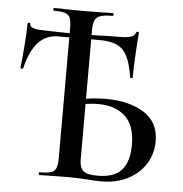

<svg xmlns="http://www.w3.org/2000/svg" viewBox="-52 -775 792 830"><g transform="rotate(5 344.0 -360.5)"><path d="M355 1Q340 0 319 -1Q298 -2 273 -2L201 -1Q181 0 148 0Q146 0 146 -6Q146 -12 148 -12Q182 -12 198 -17Q214 -22 220 -36.5Q226 -51 226 -81V-644Q226 -674 220 -688.5Q214 -703 198.5 -708Q183 -713 149 -713Q147 -713 147 -719Q147 -725 149 -725Q182 -725 200 -724L270 -723L353 -724Q372 -725 406 -725Q408 -725 408 -719Q408 -713 406 -713Q369 -713 351.5 -707Q334 -701 327.5 -686.5Q321 -672 321 -642V-81Q321 -49 336.5 -34Q352 -19 400 -19Q472 -19 504 -55.5Q536 -92 536 -164Q536 -249 493 -288.5Q450 -328 375 -328Q354 -328 329 -324.5Q304 -321 280 -316L276 -337Q342 -353 406 -353Q508 -353 572.5 -312.5Q637 -272 637 -189Q637 -134 609 -90Q581 -46 531.5 -21Q482 4 419 4Q393 4 355 1ZM27 -455Q31 -485 36 -549.5Q41 -614 41 -647Q41 -652 47 -652Q53 -652 53 -647Q53 -625 108 -625Q168 -622 283 -622L344 -623Q382 -625 435 -625Q473 -625 490 -630Q507 -635 512 -650Q513 -654 518.5 -654Q524 -654 524 -650Q521 -620 517.5 -556.5Q514 -493 514 -454Q514 -452 508.5 -452Q503 -452 503 -454Q494 -514 477.5 -546Q461 -578 432.5 -591Q404 -604 356 -604H178Q125 -604 91 -566.5Q57 -529 39 -454Q38 -451 32.5 -451.5Q27 -452 27 -455Z"/></g></svg>

Font: Cormorant Unicase SemiBold
Style: Regular
Weight: 600
Designer: Christian Thalmann (Catharsis Fonts)
Foundry: Catharsis Fonts
Version: Version 4.000